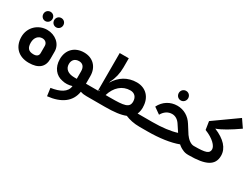

<svg xmlns="http://www.w3.org/2000/svg" viewBox="-74 -1499 3252 2489"><g transform="rotate(30 1551.5 -254.0)"><path d="M166 -576C204 -576 234 -607 234 -646C234 -685 205 -715 166 -715C128 -715 98 -685 98 -646C98 -606 128 -576 166 -576ZM328 -576C366 -576 396 -607 396 -646C396 -685 367 -715 328 -715C290 -715 260 -685 260 -646C260 -606 290 -576 328 -576ZM250 0C394 0 469 -63 469 -185V-295C469 -409 367 -491 247 -491C111 -491 0 -387 0 -246C0 -102 89 0 250 0ZM248 -126C172 -126 143 -164 143 -241C143 -316 187 -365 247 -365C293 -365 322 -334 322 -293V-187C322 -152 301 -126 248 -126Z M1116 -137H1029V-250C1029 -386 941 -476 808 -476C668 -476 576 -384 576 -245V-244C576 -119 647 -35 745 -17C792 -5 843 -7 893 -23C885 74 786 121 657 140L673 256C872 235 999 147 1024 -14C1056 -2 1087 0 1116 0ZM709 -247V-248C709 -309 746 -346 807 -346C862 -346 894 -309 894 -245V-132H856C764 -132 709 -175 709 -247Z M1906 -137H1802C1815 -166 1822 -200 1822 -241V-242H1821V-244C1820 -387 1730 -482 1594 -482C1459 -482 1349 -414 1282 -298L1290 -325C1325 -391 1345 -475 1345 -563V-700H1209V-137H1116C1105 -137 1097 -129 1097 -118V-19C1097 -8 1105 0 1116 0H1391C1525 0 1626 -12 1696 -41C1753 -16 1827 0 1906 0ZM1675 -241C1675 -148 1598 -137 1391 -137H1323C1362 -269 1454 -350 1573 -350C1635 -350 1674 -309 1675 -243ZM1229 -160 1224 -137H1214Z M2201 -563C2240 -563 2271 -595 2271 -635C2271 -675 2241 -706 2201 -706C2162 -706 2131 -675 2131 -635C2131 -594 2162 -563 2201 -563ZM2642 -137C2603 -137 2554 -168 2517 -221L2516 -220L2434 -349C2381 -434 2297 -483 2201 -483C2094 -483 2003 -426 1955 -329L2050 -262C2082 -320 2132 -356 2195 -356C2245 -356 2287 -327 2316 -282L2382 -182C2291 -153 2166 -137 2023 -137H1906V0H2023C2205 0 2365 -23 2479 -66C2525 -24 2582 0 2642 0Z M2772 -471C2851 -498 2954 -560 3082 -649L3003 -764L2653 -515L2672 -393C2804 -342 2871 -267 2871 -217C2871 -153 2817 -137 2648 -137H2636C2568 -137 2518 -108 2518 -68C2518 -29 2568 0 2636 0H2648C2897 0 3013 -57 3013 -203C3013 -316 2928 -407 2772 -471Z"/></g></svg>

Font: Juman SemiBold
Style: Regular
Weight: 600
Designer: Bandar Raffah (Arabic) Julieta Ulanovsky (Latin)
Foundry: Caramella
Version: Version 5.022;PS 005.022;hotconv 1.0.88;makeotf.lib2.5.64775